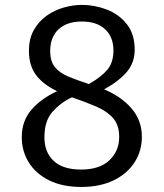

<svg xmlns="http://www.w3.org/2000/svg" viewBox="-20 -737 655 769"><path d="M519.5 -537.9Q519.5 -486.2 487.7 -448.7Q455.9 -411.3 396.9 -379Q466.2 -350.3 507.2 -302.3Q548.2 -254.4 548.2 -189.2Q548.2 -131.8 518.5 -86.2Q488.7 -40.5 434.4 -14.4Q380 11.8 305.6 11.8Q230.3 11.8 176.9 -14.6Q123.6 -41 95.4 -86.2Q67.2 -131.3 67.2 -187.7Q67.2 -252.8 105.9 -297.4Q144.6 -342.1 208.7 -371.8Q152.8 -398.5 124.4 -436.4Q95.9 -474.4 95.9 -533.3Q95.9 -582.1 115.6 -616.9Q135.4 -651.8 166.9 -674.1Q198.5 -696.4 235.6 -706.9Q272.8 -717.4 307.7 -717.4Q359 -717.4 407.7 -698.7Q456.4 -680 487.9 -640.3Q519.5 -600.5 519.5 -537.9ZM181 -532.3Q181 -491.8 199.7 -468.5Q218.5 -445.1 253.3 -430.5Q288.2 -415.9 335.9 -400.5Q385.1 -428.2 409.7 -457.4Q434.4 -486.7 434.4 -534.9Q434.4 -588.2 401.3 -619.5Q368.2 -650.8 307.7 -650.8Q247.7 -650.8 214.4 -619.5Q181 -588.2 181 -532.3ZM457.4 -188.2Q457.4 -235.9 433.3 -263.6Q409.2 -291.3 366.7 -309.7Q324.1 -328.2 268.2 -347.2Q224.6 -327.2 191.3 -290.5Q157.9 -253.8 157.9 -187.2Q157.9 -127.2 194.9 -92.6Q231.8 -57.9 305.1 -57.9Q379 -57.9 418.2 -95.1Q457.4 -132.3 457.4 -188.2Z"/></svg>

Font: FiraCode Nerd Font Mono
Style: Regular
Weight: 400
Monospace: yes
Designer: Carrois Corporate, Edenspiekermann AG, Nikita Prokopov
Foundry: Carrois Corporate, Edenspiekermann AG, Nikita Prokopov
Version: Version 6.002;Nerd Fonts 3.4.0